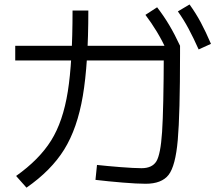

<svg xmlns="http://www.w3.org/2000/svg" viewBox="-20 -821 978 867"><path d="M533.7 3.4C577 7 611.7 8.8 637.7 8.8C685.9 8.8 720.4 -4.6 741.2 -31.2C762 -57.9 775.9 -110.4 782.7 -188.5C789.6 -266.6 793 -396.8 793 -579.1V-614.3H48.8V-547.9H757.8L719.7 -585.9C719.1 -413.4 716.5 -293.1 711.9 -225.1C707.4 -157.1 698.7 -112.8 686 -92.3C673.3 -71.8 651 -61.5 619.1 -61.5C597 -61.5 565.3 -63.2 523.9 -66.4C482.6 -69.7 447.3 -72.9 418 -76.2L411.1 -8.8C449.5 -4.2 490.4 -0.2 533.7 3.4ZM210.9 -186.5C175.1 -129.2 122.4 -75.8 52.7 -26.4L99.6 26.4C173.8 -25.1 230.6 -82.5 270 -146C309.4 -209.5 337.4 -290 354 -387.7C370.6 -485.4 378.9 -613.9 378.9 -773.4H307.6C307.6 -619.1 300.5 -497.1 286.1 -407.2C271.8 -317.4 246.7 -243.8 210.9 -186.5ZM688 -678.2C703.9 -651.9 720.4 -620.8 737.3 -585L793 -614.3C777.3 -648.1 761.2 -679 744.6 -707C728 -735 709.6 -762 689.5 -788.1L636.7 -753.9C654.9 -729.8 672 -704.6 688 -678.2ZM831.5 -691.4C846.2 -664.1 861.3 -632.8 877 -597.7L932.6 -623C917 -659.5 901.7 -691.7 886.7 -719.7C871.7 -747.7 854.8 -774.7 835.9 -800.8L783.2 -769.5C800.8 -744.8 816.9 -718.8 831.5 -691.4Z"/></svg>

Font: Pretendard Variable
Style: Regular
Weight: 400
Designer: Base glyphs from Inter by Rasmus Andersson; Hangeul glyphs from Noto Sans CJK(Source Han Sans) by Jang Soo-young and Kan
Foundry: Kil Hyung-jin
Version: Version 1.309;Glyphs 3.2 (3225)